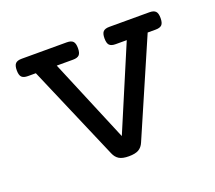

<svg xmlns="http://www.w3.org/2000/svg" viewBox="-87 -565 773 691"><g transform="rotate(-20 300.0 -220.0)"><path d="M55.2 -384.8Q38.6 -384.8 31.5 -392.1Q24.4 -399.4 24.4 -418Q24.4 -436.5 31.5 -443.8Q38.6 -451.2 55.2 -451.2H228Q244.6 -451.2 251.7 -443.8Q258.8 -436.5 258.8 -418Q258.8 -399.4 251.7 -392.1Q244.6 -384.8 228 -384.8H165.5L298.8 -66.4L433.6 -384.8H391.1Q374.5 -384.8 367.4 -392.1Q360.4 -399.4 360.4 -418Q360.4 -436.5 367.4 -443.8Q374.5 -451.2 391.1 -451.2H544.4Q561 -451.2 568.1 -443.8Q575.2 -436.5 575.2 -418Q575.2 -399.4 568.1 -392.1Q561 -384.8 544.4 -384.8H513.7L356 -21Q349.1 -4.4 335.9 3.2Q322.8 10.7 298.3 10.7Q273.9 10.7 261.2 2.9Q248.5 -4.9 241.7 -21L85.4 -384.8Z"/></g></svg>

Font: Courier Prime
Style: Regular
Weight: 400
Designer: Alan Dague-Greene
Foundry: Quote-Unquote Apps
Version: Version 1.203